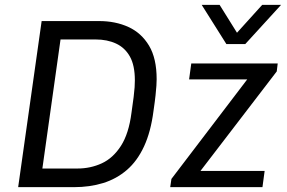

<svg xmlns="http://www.w3.org/2000/svg" viewBox="-20 -773 1185 793"><path d="M55 0 152 -686H389Q457 -686 510.5 -661.5Q564 -637 595.5 -584.5Q627 -532 627 -446Q627 -434 626 -419Q625 -404 622.5 -380Q620 -356 614 -315Q603 -229 575 -168.5Q547 -108 504 -71Q461 -34 406 -17Q351 0 285 0ZM155 -77H300Q354 -77 400.5 -98.5Q447 -120 479.5 -170.5Q512 -221 523 -307Q529 -348 532 -372.5Q535 -397 536 -412.5Q537 -428 537 -441Q537 -503 516.5 -539.5Q496 -576 459.5 -593Q423 -610 375 -610H230ZM683 0 688 -34 1001 -445H761L770 -511H1127L1123 -478L808 -67H1073L1064 0ZM1141 -753 993 -591H915L813 -753H887L978 -607H931L1063 -753Z"/></svg>

Font: Chivo Medium Light
Style: Italic
Weight: 300
Italic angle: -8.05°
Version: Version 2.002